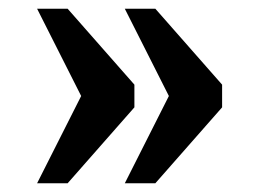

<svg xmlns="http://www.w3.org/2000/svg" viewBox="-20 -490 594 440"><path d="M266 -70 367 -270 266 -470H336L489 -296V-244L336 -70ZM65 -70 166 -270 65 -470H135L288 -296V-244L135 -70Z"/></svg>

Font: Noto Serif Gujarati
Style: Regular
Weight: 400
Designer: Universal Thirst, Indian Type Foundry and the Monotype Design Team
Foundry: Monotype Imaging Inc.
Version: Version 2.102